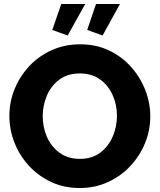

<svg xmlns="http://www.w3.org/2000/svg" viewBox="-20 -936 800 962"><path d="M379 6Q300 6 235.5 -24.5Q171 -55 124 -106.5Q77 -158 52 -222.5Q27 -287 27 -356Q27 -426 53.5 -490.5Q80 -555 127.5 -605.5Q175 -656 240 -685Q305 -714 382 -714Q461 -714 525.5 -683.5Q590 -653 636.5 -601Q683 -549 708 -484.5Q733 -420 733 -353Q733 -283 706.5 -218.5Q680 -154 632.5 -103.5Q585 -53 520.5 -23.5Q456 6 379 6ZM194 -354Q194 -299 215 -250.5Q236 -202 278 -171Q320 -140 380 -140Q442 -140 483.5 -172Q525 -204 545.5 -253.5Q566 -303 566 -356Q566 -411 544.5 -459.5Q523 -508 481.5 -538Q440 -568 380 -568Q318 -568 276.5 -536.5Q235 -505 214.5 -456Q194 -407 194 -354ZM319 -758 242 -786 287 -916H407ZM494 -758 417 -786 461 -916H581Z"/></svg>

Font: Raleway ExtraBold
Style: Regular
Weight: 800
Designer: Matt McInerney, Pablo Impallari, Rodrigo Fuenzalida
Foundry: Matt McInerney, Pablo Impallari, Rodrigo Fuenzalida
Version: Version 4.026